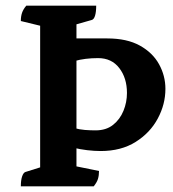

<svg xmlns="http://www.w3.org/2000/svg" viewBox="-20 -661 614 681"><path d="M53.9 0Q53.9 -21.9 58.4 -35.1Q62.9 -48.4 69.9 -50.9L140.1 -72.9L122.4 -52.4V-585.8L141.1 -565.2L53.9 -586.4Q53.9 -603.1 58.2 -615.6Q62.4 -628.1 73.3 -641H321.2Q321.2 -619.1 317.2 -605.6Q313.2 -592.1 305.2 -590.1L227.9 -568.1L251.2 -589.1V-509.7L236.2 -524.7H360.5Q430.4 -524.7 476.1 -499.3Q521.8 -473.9 544.2 -433Q566.7 -392.2 566.7 -345.8Q566.7 -291.1 539.6 -240.6Q512.6 -190 461.2 -157.7Q409.8 -125.3 337 -125.3Q314.9 -125.3 289.4 -128.3Q264 -131.3 241.8 -136.8L251.2 -145.7V-43.8L226.9 -75.8L331.2 -54.6Q331.2 -38.9 327.5 -26.6Q323.8 -14.3 312.3 0ZM251.2 -193.2 244 -206.7Q261.5 -201.7 280.9 -200.1Q300.3 -198.6 319 -198.6Q356.4 -198.6 380.9 -218Q405.5 -237.5 417.9 -267.9Q430.3 -298.2 430.3 -331.2Q430.3 -384 403.2 -419.4Q376.1 -454.9 327.9 -454.9Q305 -454.9 283.9 -452.3Q262.8 -449.8 242.3 -443.8L251.2 -452.9Z"/></svg>

Font: Petrona
Style: Regular
Weight: 400
Designer: Ringo R. Seeber
Foundry: Ringo R. Seeber
Version: Version 2.001; ttfautohint (v1.8.3)